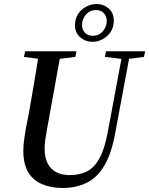

<svg xmlns="http://www.w3.org/2000/svg" viewBox="-20 -919 742 955"><path d="M205 -622 99 -636 105 -664H360L355 -636L241 -622ZM291 16Q236 16 191.5 -2Q147 -20 121.5 -60.5Q96 -101 96 -170Q96 -193 99.5 -220.5Q103 -248 108 -277L123 -353Q133 -411 142 -462Q151 -513 159 -562.5Q167 -612 175 -664H284L214 -277Q209 -251 205.5 -226.5Q202 -202 202 -179Q202 -134 218 -104.5Q234 -75 262 -61.5Q290 -48 327 -48Q377 -48 413.5 -67Q450 -86 475.5 -133Q501 -180 516 -262L591 -664H629L553 -257Q535 -157 500 -97Q465 -37 412.5 -10.5Q360 16 291 16ZM593 -625 502 -636 507 -664H702L696 -636L611 -625ZM440 -711Q405 -711 379 -733.5Q353 -756 353 -793Q353 -826 368.5 -849.5Q384 -873 409 -886Q434 -899 460 -899Q495 -899 520.5 -877Q546 -855 546 -817Q546 -784 530.5 -760.5Q515 -737 490.5 -724Q466 -711 440 -711ZM441 -741Q472 -741 491.5 -763.5Q511 -786 511 -815Q511 -836 497.5 -852.5Q484 -869 457 -869Q427 -869 407.5 -846.5Q388 -824 388 -795Q388 -772 402 -756.5Q416 -741 441 -741Z"/></svg>

Font: Source Serif 4 48pt SemiBold
Style: Italic
Weight: 600
Italic angle: -12°
Designer: Frank Grießhammer
Foundry: Adobe Systems Incorporated
Version: Version 4.004;hotconv 1.0.116;makeotfexe 2.5.65601